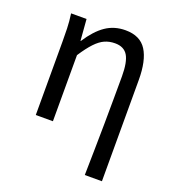

<svg xmlns="http://www.w3.org/2000/svg" viewBox="-137 -663 878 969"><g transform="rotate(20 302.0 -178.5)"><path d="M428 200Q429 134 430.5 64Q432 -6 432.5 -74.5Q433 -143 433.5 -208Q434 -273 434 -332Q434 -409 413.5 -443Q393 -477 345 -477Q315 -477 290 -466Q265 -455 239.5 -428Q214 -401 184 -355V0H92V-394Q92 -427 91 -464Q90 -501 84 -543H167L176 -429H178Q220 -494 266 -525.5Q312 -557 372 -557Q451 -557 485.5 -502.5Q520 -448 520 -344V200Z"/></g></svg>

Font: Noto Sans TC
Style: Regular
Weight: 400
Designer: Ryoko NISHIZUKA  (kana, bopomofo & ideographs); Paul D. Hunt (Latin, Greek & Cyrillic); Sandoll Communications , Soo-you
Foundry: Adobe
Version: Version 2.004-H2;hotconv 1.0.118;makeotfexe 2.5.65603